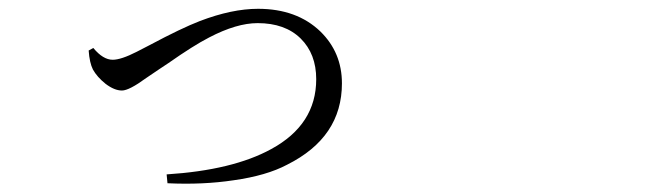

<svg xmlns="http://www.w3.org/2000/svg" viewBox="-20 -453 1540 445"><path d="M368.2 -28.3 366.2 -48.8Q519.5 -58.6 608.4 -107.4Q712.9 -164.1 712.9 -269.5Q712.9 -328.1 676.8 -363.8Q640.6 -399.4 577.1 -399.4Q528.3 -399.4 464.8 -366.2Q428.7 -347.7 370.1 -306.6Q355.5 -296.9 349.6 -293Q337.9 -285.2 319.3 -272.5Q279.3 -243.2 262.7 -243.2Q245.1 -243.2 224.6 -258.8Q205.1 -274.4 195.3 -292Q187.5 -307.6 185.5 -335.9L196.3 -341.8Q218.8 -314.5 241.2 -314.5Q260.7 -314.5 296.9 -333Q306.6 -337.9 327.1 -348.6Q400.4 -387.7 443.4 -404.3Q517.6 -432.6 578.1 -432.6Q668 -432.6 722.7 -379.9Q772.5 -331.1 772.5 -259.8Q772.5 -134.8 645.5 -71.3Q597.7 -45.9 521.5 -35.2Q450.2 -24.4 368.2 -28.3Z"/></svg>

Font: Bpmf GenRyu Min R
Style: R
Weight: 400
Foundry: But Ko
Version: Version 1.320